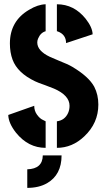

<svg xmlns="http://www.w3.org/2000/svg" viewBox="-20 -704 510 918"><path d="M110.4 194.3V105.5Q183.6 103.5 184.6 39.1H274.4Q274.4 131.8 205.1 171.9Q166 194.3 110.4 194.3ZM19.5 -154.3 143.6 -198.2Q143.6 -173.8 157.2 -155.3Q170.9 -136.7 184.6 -130.9L198.2 -124V2.9Q115.2 2.9 56.6 -69.3Q20.5 -115.2 19.5 -154.3ZM27.3 -496.1Q27.3 -603.5 119.1 -657.2Q161.1 -682.6 198.2 -683.6V-554.7Q173.8 -547.9 162.1 -519.5Q158.2 -510.7 158.2 -501Q158.2 -460.9 217.8 -432.6Q230.5 -426.8 258.8 -415Q305.7 -396.5 325.2 -384.8Q404.3 -337.9 430.7 -289.1Q450.2 -251 450.2 -204.1Q450.2 -115.2 382.8 -51.8Q325.2 2.9 252 2.9V-124Q290 -128.9 305.7 -164.1Q312.5 -179.7 312.5 -198.2Q312.5 -248 238.3 -280.3Q224.6 -286.1 195.3 -296.9Q161.1 -308.6 147.5 -315.4Q63.5 -355.5 40 -418.9Q27.3 -453.1 27.3 -496.1ZM252 -554.7V-683.6Q334 -683.6 389.6 -614.3Q421.9 -573.2 422.9 -540L295.9 -498Q295.9 -539.1 255.9 -553.7Q252 -554.7 252 -554.7Z"/></svg>

Font: Post No Bills Jaffna ExtraBold
Style: Regular
Weight: 800
Designer: Kosala Senevirathne, Siva Puranthara, Lasantha Premarathna, Tharique Azeez
Foundry: Mooniak
Version: Version 1.220 ; ttfautohint (v1.6)